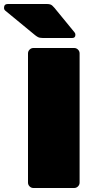

<svg xmlns="http://www.w3.org/2000/svg" viewBox="-85 -940 473 960"><path d="M82 0Q71 0 63 -8Q55 -16 55 -27V-673Q55 -684 63 -692Q71 -700 82 -700H286Q297 -700 305 -692Q313 -684 313 -673V-27Q313 -16 305 -8Q297 0 286 0ZM129 -750Q113 -750 104 -755Q95 -760 87 -767L-60 -888Q-65 -893 -65 -900Q-65 -920 -46 -920H150Q161 -920 168.5 -917Q176 -914 187 -901L287 -779Q292 -774 292 -766Q292 -750 276 -750Z"/></svg>

Font: Rubik Light Black
Style: Regular
Weight: 900
Version: Version 2.104